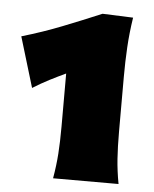

<svg xmlns="http://www.w3.org/2000/svg" viewBox="-45 -935 500 622"><g transform="rotate(5 205.5 -623.5)"><path d="M150.4 -351.6Q157.7 -393.6 160.4 -432.4Q163.1 -471.2 163.1 -521V-693.4Q137.7 -681.6 111.1 -668Q84.5 -654.3 57.1 -637.2L7.8 -800.8Q76.2 -820.8 138.7 -845.5Q201.2 -870.1 263.7 -896.5L363.3 -892.6Q355.5 -842.3 352.8 -794.9Q350.1 -747.6 350.1 -699.7V-521Q350.1 -471.2 352.8 -432.4Q355.5 -393.6 363.3 -351.6Z"/></g></svg>

Font: Pinar Black
Style: Regular
Weight: 900
Designer: Amin Abedi
Version: Version 3.000